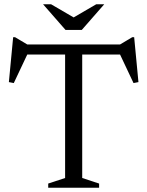

<svg xmlns="http://www.w3.org/2000/svg" viewBox="-20 -878 689 898"><path d="M284.5 -639.5H364.5V-45.5L443.5 -19.5V0H205.5V-19.5L284.5 -45.5ZM583 -623H66L112 -632.5L44.5 -489.5L21.5 -494L41.5 -704H50.5L121 -662L77.5 -670H571.5L528 -662L598.5 -704H607.5L627.5 -494L604.5 -489.5L537 -632.5ZM330.5 -793H318.5L430 -858H467.5L362.5 -738H286.5L181.5 -858H219Z"/></svg>

Font: Newsreader 16pt
Style: Regular
Weight: 400
Designer: Hugues Gentile
Foundry: Production Type
Version: Version 1.003